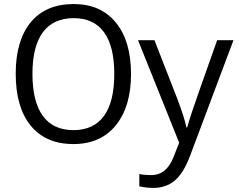

<svg xmlns="http://www.w3.org/2000/svg" viewBox="-20 -693 1163 936"><path d="M618.7 -332.5Q618.7 -172.9 544.4 -81.8Q470.2 9.3 337.9 9.3Q203.1 9.3 129.9 -80.3Q56.6 -169.9 56.6 -333.5Q56.6 -495.6 129.9 -584.5Q203.1 -673.3 339.4 -673.3Q471.2 -673.3 544.9 -582.8Q618.7 -492.2 618.7 -332.5ZM138.2 -332.5Q138.2 -197.8 188.7 -128.2Q239.3 -58.6 337.9 -58.6Q436.5 -58.6 486.8 -127.7Q537.1 -196.8 537.1 -332.5Q537.1 -467.3 487.1 -535.9Q437 -604.5 339.4 -604.5Q240.2 -604.5 189.2 -536.1Q138.2 -467.8 138.2 -332.5ZM652.8 -497.1H732.9L844.2 -211.9Q879.9 -117.7 888.7 -71.8H892.6Q897.5 -91.8 916.3 -148.7Q935.1 -205.6 1038.6 -497.1H1118.2L905.8 68.8Q874.5 151.4 831.8 187.3Q789.1 223.1 727.5 223.1Q692.9 223.1 659.2 215.3V155.3Q684.1 160.6 714.4 160.6Q756.8 160.6 783.4 137.2Q810.1 113.8 825.7 73.2L853.5 2.9Z"/></svg>

Font: Bpm'online Open Sans
Style: Regular
Weight: 400
Foundry: Ascender Corporation
Version: Version 1.10